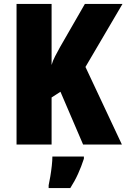

<svg xmlns="http://www.w3.org/2000/svg" viewBox="-20 -734 642 975"><path d="M599 0H402L287 -268L242 -239V0H64V-714H242V-404Q248 -426 260 -448.5Q272 -471 285 -495L411 -714H602L414 -394ZM406 72Q393 112 376.5 148.5Q360 185 337 221H227V207Q231 189 235.5 162Q240 135 243 108Q246 81 246 61H406Z"/></svg>

Font: Noto Sans Lao UI Cond Blk
Style: Regular
Weight: 900
Width: 3
Designer: Monotype Design Team
Foundry: Monotype Imaging Inc.
Version: Version 2.000; ttfautohint (v1.8.4.7-5d5b)